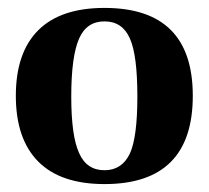

<svg xmlns="http://www.w3.org/2000/svg" viewBox="-20 -455 527 485"><path d="M244 10Q133 10 76.5 -47Q20 -104 20 -213Q20 -322 76.5 -378.5Q133 -435 244 -435Q467 -435 467 -213Q467 10 244 10ZM244 -25Q288 -25 308 -67Q327 -108 327 -211Q327 -316 308 -358Q289 -401 244 -401Q199 -401 180 -358Q160 -313 160 -211Q160 -111 180 -68Q199 -25 244 -25Z"/></svg>

Font: UnnaBold
Style: Bold
Weight: 700
Designer: Jorge de Buen Unna
Foundry: Omnibus-Type
Version: Version 2.008;hotconv 1.0.109;makeotfexe 2.5.65596